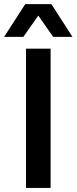

<svg xmlns="http://www.w3.org/2000/svg" viewBox="-67 -918 374 938"><path d="M60.1 0V-680.2H180.2V0ZM-46.9 -737.8 56.2 -897.9H184.1L287.1 -737.8H192.9L120.1 -841.8L46.9 -737.8Z"/></svg>

Font: TASA Orbiter Deck SemiBold
Style: Regular
Weight: 600
Designer: Weizhong Zhang
Version: Version 1.000;Glyphs 3.1.2 (3151)